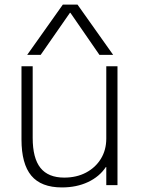

<svg xmlns="http://www.w3.org/2000/svg" viewBox="-20 -810 625 840"><path d="M251 10Q160 10 117 -41.5Q74 -93 74 -200V-520H123V-207Q123 -118 157 -75.5Q191 -33 261 -33Q315 -33 356.5 -55Q398 -77 421.5 -115.5Q445 -154 445 -204V-520H494V0H445V-79H443Q415 -37 365 -13.5Q315 10 251 10ZM99 -570 255 -790H319L475 -570H415L288 -754H286L158 -570Z"/></svg>

Font: M PLUS 1 Thin Light
Style: Regular
Weight: 300
Version: Version 1.001